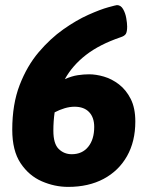

<svg xmlns="http://www.w3.org/2000/svg" viewBox="-20 -724 575 752"><path d="M247 8Q194 8 143.5 -14Q93 -36 60.5 -85Q28 -134 28 -216Q28 -316 57 -391Q86 -466 131.5 -519.5Q177 -573 228 -609Q279 -645 326 -666Q373 -687 404 -695.5Q435 -704 438 -704Q453 -704 462 -688.5Q471 -673 474.5 -653Q478 -633 478 -620Q478 -600 473 -591.5Q468 -583 452 -578Q370 -550 317 -509Q264 -468 234 -414Q261 -426 284.5 -429.5Q308 -433 329 -433Q356 -433 387 -424Q418 -415 446 -393.5Q474 -372 492 -336.5Q510 -301 510 -248Q510 -170 477.5 -112.5Q445 -55 386 -23.5Q327 8 247 8ZM189 -212Q189 -161 210 -140.5Q231 -120 261 -120Q302 -120 325.5 -149Q349 -178 349 -227Q349 -264 329 -285Q309 -306 272 -306Q253 -306 233 -300Q213 -294 194 -284Q189 -250 189 -212Z"/></svg>

Font: Asap ExtraBold
Style: Italic
Weight: 800
Italic angle: -6°
Designer: Pablo Cosgaya
Foundry: Omnibus-Type
Version: Version 3.001; ttfautohint (v1.8.4.7-5d5b)